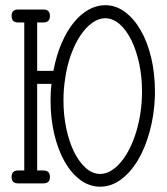

<svg xmlns="http://www.w3.org/2000/svg" viewBox="-20 -701 638 734"><path d="M48.8 -615.2H72.8V-49.3H48.8C32.6 -49.3 24.4 -41 24.4 -24.4C24.4 -8.1 32.6 0 48.8 0H146C162.6 0 170.9 -8.1 170.9 -24.4C170.9 -41 162.6 -49.3 146 -49.3H122.1V-380.4H176.8C175.1 -365.1 174.2 -352.9 173.8 -343.8C173.5 -334.6 173.3 -325.5 173.3 -316.4C173.3 -270.5 178.1 -227.7 187.5 -188C196.9 -148.3 210 -113.7 226.6 -84.2C243.2 -54.8 262.9 -31.4 285.6 -14.2C308.4 3.1 333.2 12 359.9 12.7H363.3C391 12.7 417.1 3.7 441.7 -14.2C466.2 -32.1 487.9 -56.6 506.6 -87.6C525.3 -118.7 540.4 -155.3 552 -197.3C563.6 -239.3 570.3 -284.5 572.3 -333V-351.6C572.3 -397.8 567.5 -440.9 557.9 -481C548.3 -521 534.9 -555.8 517.8 -585.4C500.7 -615.1 480.6 -638.4 457.5 -655.5C434.4 -672.6 409.3 -681.2 382.3 -681.2C360.5 -681.2 339.4 -675.5 318.8 -664.1C298.3 -652.7 279.3 -636.1 261.7 -614.5C244.1 -592.9 228.7 -566.5 215.3 -535.4C202 -504.3 191.6 -469.2 184.1 -430.2H122.1V-615.2H146C162.6 -615.2 170.9 -623.5 170.9 -640.1C170.9 -656.4 162.6 -664.6 146 -664.6H48.8C32.6 -664.6 24.4 -656.4 24.4 -640.1C24.4 -623.5 32.6 -615.2 48.8 -615.2ZM229.5 -403.8C234.4 -436.4 241.9 -466.6 252.2 -494.4C262.5 -522.2 274.4 -546.2 288.1 -566.4C301.8 -586.6 316.7 -602.5 333 -614C349.3 -625.6 365.7 -631.3 382.3 -631.3H384.3C403.5 -630.7 421.5 -622.8 438.5 -607.7C455.4 -592.5 470.1 -572.1 482.7 -546.4C495.2 -520.7 505 -491 512.2 -457.5C519.4 -424 522.9 -388.7 522.9 -351.6C522.9 -323.9 521 -297 517.1 -270.8C513.2 -244.5 507.6 -219.7 500.5 -196.3C493.3 -172.9 484.8 -151.4 474.9 -131.8C464.9 -112.3 454 -95.5 442.1 -81.3C430.3 -67.1 417.6 -56.1 404.3 -48.1C391 -40.1 377.3 -36.1 363.3 -36.1H361.3C342.1 -36.5 324.1 -44.3 307.1 -59.6C290.2 -74.9 275.5 -95.3 262.9 -120.8C250.4 -146.4 240.6 -176.1 233.4 -210C226.2 -243.8 222.7 -279.3 222.7 -316.4C222.7 -331.1 223.1 -345.1 224.1 -358.4C225.1 -371.7 226.7 -385.4 229 -399.4C229 -400.1 229.1 -400.7 229.2 -401.4C229.4 -402 229.5 -402.8 229.5 -403.8Z"/></svg>

Font: Nathan
Style: Regular
Weight: 400
Designer: Peter Wiegel
Foundry: Peter Wiegel
Version: Version 1.001 2009